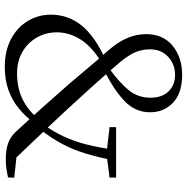

<svg xmlns="http://www.w3.org/2000/svg" viewBox="-9 -773 797 819"><g transform="rotate(90 389.5 -363.5)"><path d="M265.4 14.6Q196.7 14.6 146.4 -12.1Q96.1 -38.8 69.3 -83.9Q42.5 -129 42.5 -182Q42.5 -255.7 88.5 -312.8Q134.5 -369.9 234.2 -415.1V-419.5L245.2 -397.5Q177.5 -355.8 147.7 -307.6Q117.9 -259.4 117.9 -207.4Q117.9 -161.9 139.4 -123.2Q160.9 -84.5 200.3 -61.1Q239.8 -37.8 293.6 -37.8Q353.7 -37.8 400.7 -60Q447.6 -82.2 485.3 -126.1L512.5 -109.7H503.6Q478.7 -75.6 445 -47.2Q411.3 -18.8 367 -2.1Q322.7 14.6 265.4 14.6ZM529.5 -132.6 504 -147.6H509.9Q542 -193.4 562.6 -238Q583.3 -282.7 596.5 -335.1Q609.7 -387.4 618.8 -454.1H664.8Q650.9 -383.2 634.5 -329.3Q618.1 -275.5 593.5 -229.5Q568.9 -183.4 529.5 -132.6ZM628 -420.2 522.3 -432.3V-460.3H737.6V-432.3L643.7 -420.2ZM660.4 10.3Q621.5 10.3 594.2 1.4Q567 -7.4 543.9 -30.5Q484.7 -94.3 434.9 -150.2Q385.1 -206 336.6 -261.5Q307.5 -296.2 286.1 -321.3Q264.6 -346.4 244.1 -370.9Q223.5 -395.5 195.2 -426.8Q158.2 -469.3 141.9 -508.5Q125.6 -547.7 125.6 -588.2Q125.6 -660.5 175.2 -701.3Q224.8 -742 299.5 -742Q377.2 -742 418 -703.1Q458.9 -664.2 458.9 -605.5Q458.9 -542.9 412.6 -497.8Q366.3 -452.6 283 -410.6V-406L271.5 -430.6Q329.1 -471.8 363 -512Q396.8 -552.3 396.8 -606.8Q396.8 -655.4 370.2 -683.5Q343.6 -711.7 298.5 -711.7Q254.3 -711.7 222.4 -682.3Q190.5 -653 190.5 -604.9Q190.5 -575.1 200.7 -547.2Q210.9 -519.4 243.2 -479.2Q266.1 -452.3 286.7 -428.7Q307.2 -405.2 330.4 -379.4Q353.6 -353.7 385.3 -318.5Q418.3 -282.3 449 -248.9Q479.8 -215.6 512.4 -181.1Q545 -146.6 582.6 -107.3Q620.2 -68.1 666 -19.7L617.4 -38.8L738 -25.8L736.8 0.8Q715 5.6 696.9 7.9Q678.8 10.3 660.4 10.3Z"/></g></svg>

Font: Noto Serif KR ExtraLight
Style: Regular
Weight: 200
Designer: Ryoko NISHIZUKA 西塚涼子 (kana & ideographs); Frank Grießhammer (Latin, Greek & Cyrillic); Wenlong ZHANG 张文龙 (bopomofo); San
Foundry: Adobe
Version: Version 2.002-H1;hotconv 1.1.0;makeotfexe 2.6.0